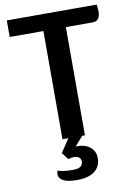

<svg xmlns="http://www.w3.org/2000/svg" viewBox="-100 -762 735 1061"><g transform="rotate(-10 267.0 -232.0)"><path d="M523 -663Q523 -634 512.5 -620.5Q502 -607 480 -607H330V0H204V-607H15V-700H519Q523 -678 523 -663ZM378 136Q378 183 344 209.5Q310 236 244 236Q192 236 167.5 222.5Q143 209 143 186Q143 175 147 166Q159 171 182 174Q205 177 231 177Q261 177 274.5 167.5Q288 158 288 138Q288 126 278 117Q268 108 249 108Q233 108 217 114L187 75L237 0H315L269 52H279Q323 52 350.5 75Q378 98 378 136Z"/></g></svg>

Font: Krub SemiBold
Style: Regular
Weight: 600
Version: Version 1.000; ttfautohint (v1.6)